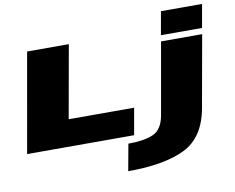

<svg xmlns="http://www.w3.org/2000/svg" viewBox="-101 -919 1568 1283"><g transform="rotate(-10 683.0 -277.5)"><path d="M22 0H748L780 -181H336L424 -675H141ZM667.5 230Q915.5 230 1054.2 161.5Q1193 93 1227 -104L1313 -586H1034L948.5 -101Q932 -5 869.8 22Q807.5 49 700.5 49ZM1068.5 -785 1040.5 -627H1319.5L1347.5 -785Z"/></g></svg>

Font: Anybody ExtraExpanded Black
Style: Italic
Weight: 900
Width: 8
Italic angle: -10°
Version: Version 1.113;gftools[0.9.25]